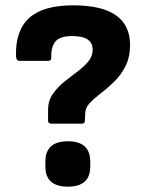

<svg xmlns="http://www.w3.org/2000/svg" viewBox="-20 -687 543 719"><path d="M171 -224Q160 -224 160 -236V-275Q160 -309 177 -334Q194 -359 218.5 -379Q243 -399 268 -417.5Q293 -436 310 -456Q327 -476 327 -501Q327 -552 251 -552Q204 -552 187.5 -531.5Q171 -511 172 -474Q173 -459 160 -459H54Q41 -459 40 -476Q37 -572 89 -619.5Q141 -667 254 -667Q362 -667 414.5 -629.5Q467 -592 467 -519Q467 -473 450 -439.5Q433 -406 408 -381.5Q383 -357 358 -338Q333 -319 316 -301Q299 -283 299 -261L298 -236Q298 -224 287 -224ZM234 12Q150 12 150 -63V-82Q150 -158 234 -158Q318 -158 318 -82V-63Q318 12 234 12Z"/></svg>

Font: Sofia Sans ExtraBold
Style: Regular
Weight: 800
Designer: Botio Nikoltchev, Ani Petrova
Foundry: lettersoup
Version: Version 4.101; ttfautohint (v1.8.4.7-5d5b)